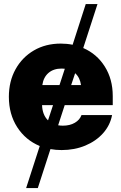

<svg xmlns="http://www.w3.org/2000/svg" viewBox="-20 -748 614 972"><path d="M112.3 204.1 181.2 -8.8Q109.4 -38.6 67.1 -104.2Q24.9 -169.9 24.9 -257.8Q24.9 -336.4 58.6 -397.2Q92.3 -458 151.6 -492.7Q210.9 -527.3 287.6 -527.3Q318.8 -527.3 347.7 -521.5L414.1 -727.5H473.6L401.4 -504.9Q470.2 -475.1 510.5 -411.1Q550.8 -347.2 550.8 -261.7V-215.8H307.6L274.4 -113.8Q285.6 -111.8 298.3 -111.8Q334 -111.8 358.9 -126.5Q383.8 -141.1 392.6 -165.5H547.4Q537.6 -113.8 502 -73.7Q466.3 -33.7 411.9 -11Q357.4 11.7 292 11.7Q262.7 11.7 235.4 6.8L171.4 204.1ZM281.2 -317.4 308.1 -399.9Q300.3 -400.9 292 -400.9Q251 -400.9 225.3 -378.7Q199.7 -356.4 194.3 -317.4ZM223.1 -138.7 248.5 -215.8H192.9Q194.8 -166 223.1 -138.7ZM360.4 -377.4 340.3 -317.4H390.1Q384.8 -355.5 360.4 -377.4Z"/></svg>

Font: Inter Display Extra Bold
Style: Regular
Weight: 800
Designer: Rasmus Andersson
Foundry: rsms
Version: Version 4.000;git-4fc901f